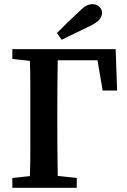

<svg xmlns="http://www.w3.org/2000/svg" viewBox="-20 -898 607 918"><path d="M39 -616V-663H533L540 -465H471L446 -610H256Q255 -547 254.5 -482.5Q254 -418 254 -353V-302Q254 -244 254.5 -182Q255 -120 256 -57L347 -47V0H39V-47L123 -56Q125 -118 125 -180.5Q125 -243 125 -302V-353Q125 -416 125 -479.5Q125 -543 123 -607ZM252 -740Q278 -766 303.5 -791Q329 -816 354 -839Q377 -862 392 -870Q407 -878 422 -878Q442 -878 455 -865.5Q468 -853 468 -836Q468 -823 457.5 -807.5Q447 -792 415 -776Q380 -759 345 -742Q310 -725 275 -708Z"/></svg>

Font: Source Serif Pro Semibold
Style: Regular
Weight: 600
Designer: Frank Grießhammer
Foundry: Adobe Systems Incorporated
Version: Version 3.000;hotconv 1.0.109;makeotfexe 2.5.65596